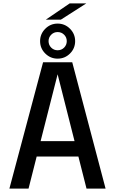

<svg xmlns="http://www.w3.org/2000/svg" viewBox="-20 -1103 673 1123"><path d="M35 0 232 -739H402.5L597.5 0H486L438.5 -187.5H194.5L147 0ZM217.5 -277.5H416L317 -668.5ZM317 -760Q275 -760 244.8 -790Q214.5 -820 214.5 -862.5Q214.5 -904.5 244.8 -934.8Q275 -965 317 -965Q359.5 -965 389.5 -934.8Q419.5 -904.5 419.5 -862.5Q419.5 -820 389.5 -790Q359.5 -760 317 -760ZM317 -809Q339.5 -809 355 -824.5Q370.5 -840 370.5 -862.5Q370.5 -884.5 355 -900Q339.5 -915.5 317 -915.5Q295 -915.5 279.5 -900Q264 -884.5 264 -862.5Q264 -840 279.5 -824.5Q295 -809 317 -809ZM248 -988 387.5 -1083H484.5L336 -988Z"/></svg>

Font: Epilogue Medium
Style: Regular
Weight: 500
Designer: Tyler Finck
Foundry: Etcetera Type Co
Version: Version 2.111; ttfautohint (v1.8.3)